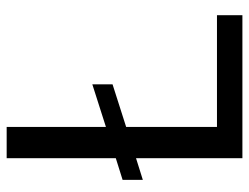

<svg xmlns="http://www.w3.org/2000/svg" viewBox="-106 -645 751 579"><g transform="rotate(-90 269.5 -355.5)"><path d="M176.3 -411.6 304.7 -452.6V-391.6L176.3 -350.6V-76.7H513.2V0H82V-320.8L16.6 -300.3V-361.3L82 -381.8V-710.9H176.3Z"/></g></svg>

Font: RobotoInd
Style: Regular
Weight: 400
Designer: Google
Version: Version 2.001101; 2014